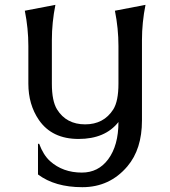

<svg xmlns="http://www.w3.org/2000/svg" viewBox="-20 -567 707 797"><path d="M83 -522.5Q83 -522.5 210 -546.9Q195.3 -473.6 195.3 -400.4V-219.7Q195.3 -147.5 216.8 -112.8Q255.4 -50.8 333.5 -50.8Q410.6 -50.8 450.2 -112.8Q471.7 -147 471.7 -219.7V-376Q471.7 -449.2 457 -522.5L584 -546.9Q569.3 -473.6 569.3 -400.4V-66.9Q569.3 52.2 508.8 123.5Q435.5 210 321.8 210Q208 210 137.7 157.2V29.8H142.6Q159.7 76.2 187.5 101.6Q240.7 149.4 319.8 149.4Q387.7 149.4 428.7 94.7Q471.7 37.1 471.7 -60.5Q416.5 9.8 306.2 9.8Q195.8 9.8 141.6 -68.8Q97.7 -132.8 97.7 -219.7V-376Q97.7 -449.2 83 -522.5Z"/></svg>

Font: Classica
Style: Book
Weight: 400
Version: Version 1.001